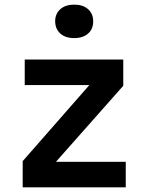

<svg xmlns="http://www.w3.org/2000/svg" viewBox="-20 -806 639 826"><path d="M299.3 -642.1Q261.2 -642.1 239.7 -661.6Q217.8 -681.2 217.3 -713.9Q217.3 -747.1 239.7 -766.6Q261.7 -786.1 299.3 -786.1Q336.9 -786.1 358.9 -766.6Q380.9 -747.1 380.9 -713.9Q380.9 -680.7 358.9 -661.6Q336.9 -642.1 299.3 -642.1ZM77.6 0V-112.8L364.3 -439.9H86.4V-549.8H510.3V-437L220.7 -109.9H521V0Z"/></svg>

Font: UDEV Gothic 35
Style: Bold
Weight: 700
Version: v2.1.0; ttfautohint (v1.8.4.7-5d5b-dirty) -l 6 -r 45 -G 200 